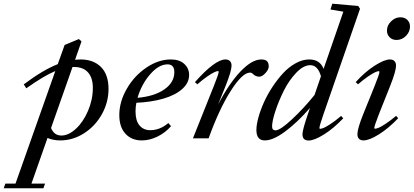

<svg xmlns="http://www.w3.org/2000/svg" viewBox="-144 -745 2228 1034"><path d="M180.2 11.2Q142.1 11.2 111.8 -2L25.4 243.7H98.6L89.8 269H-124L-115.2 243.7H-60.5L153.8 -362.3Q94.2 -337.9 -2.4 -269.5L-16.1 -290.5Q87.9 -368.7 167 -399.4L204.1 -502.9L280.8 -534.7L294.9 -522L260.3 -423.3Q274.9 -424.8 290 -424.8Q358.9 -424.8 399.7 -384.3Q440.4 -343.8 440.4 -266.1Q440.4 -194.3 404.8 -130.1Q369.1 -65.9 308.8 -27.3Q248.5 11.2 180.2 11.2ZM253.9 -384.3H246.6L130.9 -55.7Q147.5 -15.1 186.5 -15.1Q225.6 -15.1 265.1 -51.8Q304.7 -88.4 330.3 -148.7Q356 -209 356 -272Q356 -325.2 330.3 -354.7Q304.7 -384.3 253.9 -384.3Z M619.6 11.2Q564.5 11.2 531.5 -24.9Q498.5 -61 498.5 -125Q498.5 -197.3 539.1 -267.3Q579.6 -337.4 644.5 -381.1Q709.5 -424.8 775.9 -424.8Q822.8 -424.8 848.6 -400.6Q874.5 -376.5 874.5 -341.3Q874.5 -298.8 837.6 -265.9Q800.8 -232.9 736.8 -214.1Q672.9 -195.3 590.3 -191.4Q585.9 -168 585.9 -145Q585.9 -94.7 607.4 -69.3Q628.9 -43.9 665 -43.9Q717.8 -43.9 762.7 -82.5L776.9 -65.4Q746.6 -30.3 704.1 -9.5Q661.6 11.2 619.6 11.2ZM758.3 -398.4Q710.9 -398.4 664.3 -344.5Q617.7 -290.5 596.7 -218.3Q687.5 -226.1 741.2 -263.7Q794.9 -301.3 794.9 -356.4Q794.9 -398.4 758.3 -398.4Z M895 0 1008.3 -283.7Q1033.7 -346.7 1033.7 -358.4Q1033.7 -362.3 1029.8 -362.3Q1023.9 -362.3 1010.7 -356.4Q997.6 -350.6 972.4 -333.3Q947.3 -315.9 918.9 -291L905.8 -302.7Q1014.6 -424.8 1069.8 -424.8Q1085.9 -424.8 1094.5 -416Q1103 -407.2 1103 -391.6Q1103 -363.8 1072.3 -285.6L1030.3 -181.6Q1089.4 -295.4 1151.1 -360.1Q1212.9 -424.8 1262.7 -424.8Q1284.2 -424.8 1293.7 -415.8Q1303.2 -406.7 1303.2 -387.2Q1303.2 -370.6 1285.4 -351.3Q1267.6 -332 1252.4 -332Q1233.9 -332 1219.7 -345.2Q1211.4 -354 1202.6 -354Q1161.1 -354 1098.4 -255.1Q1035.6 -156.2 979.5 0Z M1282.2 11.2Q1236.8 11.2 1236.8 -44.9Q1236.8 -72.8 1247.6 -112.1Q1258.3 -151.4 1277.1 -193.4Q1295.9 -235.4 1323.2 -276.9Q1350.6 -318.4 1381.1 -351.3Q1411.6 -384.3 1448.5 -404.5Q1485.4 -424.8 1521 -424.8Q1579.6 -424.8 1598.6 -374L1705.1 -682.1L1635.7 -693.8L1645.5 -725.1L1785.2 -712.9L1794.9 -697.8L1597.2 -127.4Q1576.2 -66.9 1576.2 -55.2Q1576.2 -51.3 1580.1 -51.3Q1586.4 -51.3 1598.4 -55.9Q1610.4 -60.5 1636.2 -77.4Q1662.1 -94.2 1692.9 -120.6L1704.6 -107.9Q1651.9 -52.7 1600.1 -20.5Q1548.3 11.7 1518.1 11.7Q1484.9 11.7 1484.9 -22Q1484.9 -45.9 1513.7 -129.4L1525.4 -163.6Q1456.1 -84.5 1391.4 -36.6Q1326.7 11.2 1282.2 11.2ZM1321.3 -64Q1321.3 -43 1339.8 -43Q1365.2 -43 1429.4 -103.3Q1493.7 -163.6 1549.8 -233.4L1584.5 -334.5Q1567.4 -394 1526.9 -394Q1490.2 -394 1451.2 -353Q1412.1 -312 1384.5 -256.6Q1356.9 -201.2 1339.1 -147Q1321.3 -92.8 1321.3 -64Z M1991.2 -529.8Q1968.8 -529.8 1954.3 -544.2Q1939.9 -558.6 1939.9 -580.1Q1939.9 -608.4 1962.2 -630.1Q1984.4 -651.9 2011.7 -651.9Q2035.2 -651.9 2049.6 -637.9Q2064 -624 2064 -602.1Q2064 -573.7 2042.5 -551.8Q2021 -529.8 1991.2 -529.8ZM1813.5 11.2Q1797.9 11.2 1789.3 2.4Q1780.8 -6.3 1780.8 -22.5Q1780.8 -51.8 1812 -129.9L1874 -283.2Q1899.4 -346.2 1899.4 -357.9Q1899.4 -361.8 1895.5 -361.8Q1889.6 -361.8 1876.5 -356Q1863.3 -350.1 1837.9 -333Q1812.5 -315.9 1784.2 -291L1771.5 -302.7Q1821.3 -357.9 1873.8 -391.4Q1926.3 -424.8 1955.6 -424.8Q1971.7 -424.8 1980.2 -416Q1988.8 -407.2 1988.8 -391.6Q1988.8 -362.8 1958.5 -285.6L1896 -128.4Q1871.6 -65.4 1871.6 -55.7Q1871.6 -51.8 1875.5 -51.8Q1881.8 -51.8 1894 -56.4Q1906.2 -61 1932.1 -77.9Q1958 -94.7 1989.3 -121.1L2000.5 -108.4Q1947.8 -53.2 1896 -21Q1844.2 11.2 1813.5 11.2Z"/></svg>

Font: Elstob 18pt Medium
Style: Italic
Weight: 500
Italic angle: -20°
Designer: Peter S. Baker
Version: Version 1.015